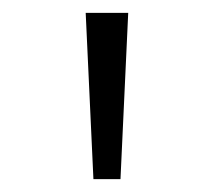

<svg xmlns="http://www.w3.org/2000/svg" viewBox="-20 -749 316 298"><path d="M125 -471H167L179 -729H113Z"/></svg>

Font: Noto Sans Devanagari UI SemiCondensed Light
Style: Regular
Weight: 300
Width: 4
Designer: Jelle Bosma - Monotype Design Team
Foundry: Monotype Imaging Inc.
Version: Version 2.004